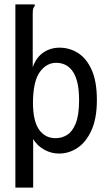

<svg xmlns="http://www.w3.org/2000/svg" viewBox="-20 -687 490 874"><path d="M50 -667H138V-659Q132 -653 130.5 -645.5Q129 -638 129 -622V-381Q145 -426 177.5 -448Q210 -470 251 -470Q297 -470 335.5 -445.5Q374 -421 397.5 -368.5Q421 -316 421 -232Q421 -148 396.5 -94Q372 -40 333 -14Q294 12 249 12Q213 12 181.5 -5.5Q150 -23 131 -54V167H50ZM233 -58Q261 -58 285 -72.5Q309 -87 324.5 -124.5Q340 -162 340 -231Q340 -316 314 -357.5Q288 -399 240 -401Q193 -403 161.5 -359.5Q130 -316 130 -216Q131 -134 158.5 -96Q186 -58 233 -58Z"/></svg>

Font: Inconsolata SemiCondensed Medium
Style: Regular
Weight: 500
Width: 4
Monospace: yes
Designer: Raph Levien, Cyreal, Brenton Simpson
Foundry: Raph Levien, Cyreal, Google
Version: Version 3.001; ttfautohint (v1.8.2.53-6de2)